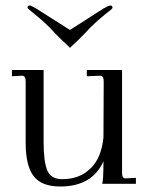

<svg xmlns="http://www.w3.org/2000/svg" viewBox="-20 -675 560 705"><path d="M479 -22V0H355Q359.9 -11.2 359.9 -84V-83Q318.4 9.8 201.2 9.8Q132.8 9.8 104 -27.8Q74.2 -64.9 74.2 -151.9V-376Q74.2 -397 61 -397L23.9 -395V-418H140.1V-154.8Q140.1 -81.5 153.8 -48.8Q167 -17.1 209 -17.1Q272.9 -17.1 313 -57.1Q352.5 -95.2 359.9 -170.9L360.8 -375Q360.8 -397 349.1 -397L298.8 -395V-418H428.2V-39.1Q428.2 -20 440.9 -20ZM81.1 -647Q81.1 -654.8 88.9 -654.8Q94.2 -654.8 113.8 -643.1L236.8 -564.9L358.9 -643.1Q378.9 -654.8 384.8 -654.8Q393.1 -654.8 393.1 -647Q393.1 -643.6 386.2 -638.2Q384.3 -636.7 378.4 -632.3Q372.6 -627.9 369.1 -625Q336.9 -599.1 313 -575.2L290 -550.8L266.1 -526.9Q236.8 -500 236.8 -499Q237.3 -499 234.6 -502Q231.9 -504.9 225.1 -511.2Q218.3 -517.6 208 -526.9L184.1 -550.8L161.1 -575.2Q137.2 -599.1 105 -625Q96.2 -632.3 88.9 -638.2Q81.1 -644.5 81.1 -647Z"/></svg>

Font: Unna Light
Style: Regular
Weight: 300
Designer: Jorge de Buen Unna
Foundry: Omnibus-Type
Version: Version 2.007;PS 002.007;hotconv 1.0.88;makeotf.lib2.5.64775